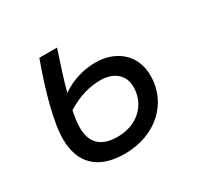

<svg xmlns="http://www.w3.org/2000/svg" viewBox="-120 -657 826 804"><g transform="rotate(-30 293.0 -254.5)"><path d="M268.1 9.8C417 9.8 524.4 -86.9 524.4 -220.7C524.4 -326.7 444.3 -383.3 351.6 -383.3C296.9 -383.3 235.4 -366.7 186 -331.5C200.7 -385.7 220.7 -448.7 243.7 -517.6H158.2C109.9 -384.3 73.7 -255.9 73.7 -172.4C73.7 -61.5 134.8 9.8 268.1 9.8ZM168.5 -257.8C226.6 -294.9 281.2 -308.6 332.5 -308.6C401.9 -308.6 439 -268.1 439 -215.8C439 -131.8 375.5 -66.9 277.3 -66.9C193.4 -66.9 158.7 -109.9 158.7 -179.7C158.7 -200.7 162.1 -227.1 168.5 -257.8Z"/></g></svg>

Font: Cascadia Mono SemiLight
Style: Italic
Weight: 350
Italic angle: -10°
Monospace: yes
Designer: Aaron Bell
Foundry: Saja Typeworks
Version: Version 2404.023